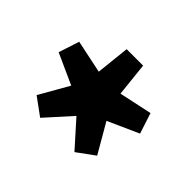

<svg xmlns="http://www.w3.org/2000/svg" viewBox="-90 -849 636 636"><g transform="rotate(45 228.5 -530.5)"><path d="M148.1 -348.6 86.6 -393.5 145.5 -496.8 37.7 -545.6 61.4 -618.2 177.3 -593.9 189.9 -712H267L279.6 -593.4L395.5 -618.2L419.1 -545.6L310.5 -496.8L370.3 -393.5L308.7 -348.6L228.6 -438.1Z"/></g></svg>

Font: SourceSans3VF
Style: Regular
Weight: 200
Designer: Paul D. Hunt
Foundry: Adobe
Version: Version 3.052;hotconv 1.1.0;makeotfexe 2.6.0